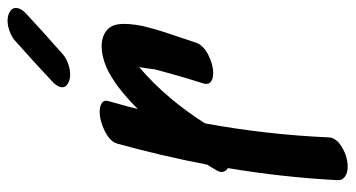

<svg xmlns="http://www.w3.org/2000/svg" viewBox="-230 -724 915 494"><g transform="rotate(-90 227.0 -476.5)"><path d="M355 -672Q381 -672 397 -658.5Q413 -645 413 -615Q413 -586 404 -552Q395 -518 379 -472L365 -430Q359 -411 334 -398Q309 -385 286 -385Q271 -385 263.5 -391.5Q256 -398 260 -411Q278 -467 296 -535Q300 -566 302 -576L298 -572Q221 -506 157 -406Q128 -247 121 -87Q120 -68 95.5 -53.5Q71 -39 45 -39Q30 -39 20 -46Q10 -53 11 -67Q19 -211 42 -347Q32 -354 32 -363Q32 -369 36 -376L51 -401Q73 -516 105 -632Q110 -650 136.5 -663.5Q163 -677 187 -677Q202 -677 210 -671Q218 -665 214 -653Q198 -597 194 -579Q254 -639 302 -660Q331 -672 355 -672ZM250 -773Q250 -786 267 -801Q317 -848 370 -895Q379 -903 393.5 -908.5Q408 -914 421 -914Q433 -914 441 -910Q454 -904 454 -893Q454 -879 438 -865Q402 -831 335 -772Q326 -764 311.5 -758.5Q297 -753 283 -753Q271 -753 263 -757Q250 -763 250 -773Z"/></g></svg>

Font: Sedgwick Ave
Style: Regular
Weight: 400
Designer: Kevin Burke, Pedro Vergani
Foundry: Google, Inc.
Version: Version 1.000